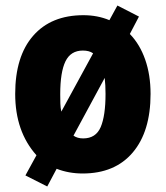

<svg xmlns="http://www.w3.org/2000/svg" viewBox="-20 -618 601 695"><path d="M525 -278Q525 -142 460.5 -66Q396 10 279 10Q229 10 185 -7L151 57L72 17L112 -56Q35 -142 35 -278Q35 -414 100 -488.5Q165 -563 282 -563Q333 -563 376 -545L405 -598L483 -558L450 -495Q486 -458 505.5 -402.5Q525 -347 525 -278ZM198 -277Q198 -259 198.5 -243Q199 -227 202 -214L317 -425Q303 -435 280 -435Q236 -435 217 -396Q198 -357 198 -277ZM362 -278Q362 -310 359 -336L246 -127Q260 -117 281 -117Q327 -117 344.5 -158Q362 -199 362 -278Z"/></svg>

Font: Noto Sans Lao UI Cond Blk
Style: Regular
Weight: 900
Width: 3
Designer: Monotype Design Team
Foundry: Monotype Imaging Inc.
Version: Version 2.000; ttfautohint (v1.8.4.7-5d5b)